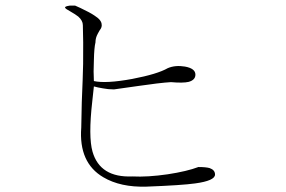

<svg xmlns="http://www.w3.org/2000/svg" viewBox="-20 -699 1040 698"><path d="M252.9 -678.7H234.4Q213.9 -675.8 216.8 -670.9Q217.8 -667 234.4 -658.2Q254.9 -646.5 264.6 -638.7Q281.2 -624 281.2 -607.4Q283.2 -551.8 282.2 -466.8Q281.2 -417 277.3 -327.1L275.4 -235.4Q265.6 -107.4 355.5 -54.7Q418 -17.6 512.7 -20.5Q641.6 -25.4 689.5 -32.2Q761.7 -42 761.7 -64.5Q761.7 -81.1 742.2 -87.9Q728.5 -91.8 701.2 -91.8Q660.2 -76.2 589.8 -65.4Q516.6 -54.7 460.9 -57.6Q343.8 -52.7 316.4 -147.5Q300.8 -202.1 315.4 -330.1L321.3 -384.8Q335 -380.9 353.5 -377.9Q373 -374 394.5 -374L484.4 -386.7Q530.3 -392.6 549.8 -395.5Q583 -399.4 601.6 -400.4Q645.5 -396.5 666 -401.4Q690.4 -408.2 690.4 -427.7Q690.4 -450.2 652.3 -457Q617.2 -462.9 589.8 -451.2Q552.7 -429.7 460.9 -412.1Q365.2 -394.5 321.3 -404.3Q319.3 -436.5 321.3 -479.5Q322.3 -526.4 327.1 -544.9Q327.1 -557.6 332 -569.3Q335 -576.2 341.8 -587.9Q347.7 -595.7 348.6 -599.6Q350.6 -605.5 349.6 -609.4Q349.6 -626 323.2 -642.6Q307.6 -653.3 272.5 -669.9Z"/></svg>

Font: BatangChe
Style: Regular
Weight: 400
Monospace: yes
Version: Version 2.21